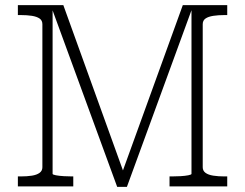

<svg xmlns="http://www.w3.org/2000/svg" viewBox="-20 -730 959 752"><path d="M50 0V-39H61Q86 -39 105 -42Q124 -45 135 -53Q146 -61 146 -75V-635Q146 -650 135 -657.5Q124 -665 105 -668Q86 -671 61 -671H50V-710H228L465 -53L457 -50L696 -710H870V-671H859Q835 -671 815.5 -668Q796 -665 785 -657.5Q774 -650 774 -635V-75Q774 -61 785 -53Q796 -45 815.5 -42Q835 -39 859 -39H870V0H644V-39H653Q669 -39 687 -40Q705 -41 717.5 -43.5Q730 -46 730 -49V-700L734 -701L477 2H439L181 -703L186 -700V-49Q186 -46 199 -43.5Q212 -41 230.5 -40Q249 -39 262 -39H267V0Z"/></svg>

Font: Roboto Serif Thin
Style: Regular
Weight: 250
Designer: Greg Gazdowicz
Foundry: Commercial Type
Version: Version 1.004